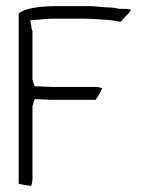

<svg xmlns="http://www.w3.org/2000/svg" viewBox="-20 -615 491 627"><path d="M41 -15C52 -12 67 -9 82 -8C84 -14 86 -22 86 -31V-268L93 -291H104C118 -291 136 -289 148 -289H292C300 -299 307 -312 314 -327C308 -329 300 -331 292 -331H155C139 -331 118 -333 104 -333H93L86 -355V-514C82 -523 82 -531 82 -532L79 -549L96 -550C112 -551 131 -554 152 -554H255C282 -554 307 -551 332 -550C350 -549 360 -545 375 -544L393 -565H394C399 -570 404 -576 408 -583C402 -585 395 -586 388 -586H371C357 -589 343 -591 328 -591H327C307 -592 290 -595 273 -595H168C117 -595 64 -590 41 -571Z"/></svg>

Font: SolarCharger
Style: 150
Weight: 100
Designer: Mew Too
Foundry: Cannot Into Space Fonts/KineticPlasma Fonts
Version: Version 1.100